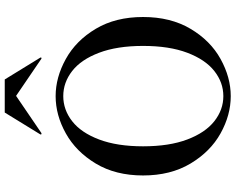

<svg xmlns="http://www.w3.org/2000/svg" viewBox="-114 -890 1017 830"><g transform="rotate(-90 395.0 -474.5)"><path d="M52 -365Q52 -484 103.5 -569.5Q155 -655 234 -699Q313 -743 395 -743Q476 -743 555.5 -699Q635 -655 686 -569.5Q737 -484 737 -365Q737 -246 686 -160Q635 -74 555.5 -30Q476 14 395 14Q313 14 234 -30Q155 -74 103.5 -160Q52 -246 52 -365ZM612 -365Q612 -477 582.5 -555Q553 -633 503.5 -671.5Q454 -710 395 -710Q336 -710 286.5 -671.5Q237 -633 207.5 -555Q178 -477 178 -365Q178 -252 207.5 -174Q237 -96 286.5 -57Q336 -18 395 -18Q454 -18 503.5 -57Q553 -96 582.5 -174Q612 -252 612 -365ZM229 -807 230 -810 324 -963H467L561 -810L562 -807Q562 -804 559 -804Q557 -804 556 -805L396 -914L236 -805L233 -804Q229 -804 229 -807Z"/></g></svg>

Font: Shippori Mincho SemiBold
Style: Regular
Weight: 600
Designer: FONTDASU
Foundry: FONTDASU / Google Inc. / but / Adobe
Version: Version 3.110; ttfautohint (v1.8.3)